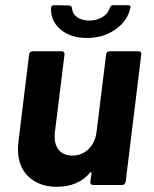

<svg xmlns="http://www.w3.org/2000/svg" viewBox="-20 -711 592 738"><path d="M401 -514H513Q518 -514 521 -510.5Q524 -507 523 -502L463 -12Q462 -7 458.5 -3.5Q455 0 450 0H338Q327 0 327 -12L332 -46Q332 -49 330 -49.5Q328 -50 326 -47Q280 7 198 7Q132 7 90.5 -31Q49 -69 49 -139Q49 -148 51 -168L92 -502Q93 -507 96.5 -510.5Q100 -514 105 -514H217Q228 -514 228 -502L191 -203Q190 -197 190 -186Q190 -152 208 -132.5Q226 -113 258 -113Q295 -113 320.5 -138Q346 -163 351 -203L388 -502Q388 -507 392 -510.5Q396 -514 401 -514ZM176 -679Q176 -691 188 -691L246 -690Q255 -690 257 -679Q258 -658 276.5 -645Q295 -632 323 -632Q351 -632 373 -645Q395 -658 402 -680Q405 -691 415 -691H471Q477 -691 480 -688.5Q483 -686 481 -681Q471 -631 424 -598Q377 -565 314 -565Q252 -565 213.5 -597Q175 -629 176 -679Z"/></svg>

Font: Barlow
Style: Bold Italic
Weight: 700
Italic angle: -7°
Designer: Jeremy Tribby
Foundry: Tribby Type
Version: Version 1.422